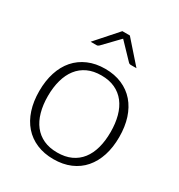

<svg xmlns="http://www.w3.org/2000/svg" viewBox="-170 -823 880 943"><g transform="rotate(30 270.5 -351.0)"><path d="M270.5 -505.5Q324 -505.5 366.2 -487.2Q408.5 -469 437.5 -435.5Q466.5 -402 481.8 -354.8Q497 -307.5 497 -249Q497 -190.5 481.8 -143.5Q466.5 -96.5 437.5 -63Q408.5 -29.5 366.2 -11.5Q324 6.5 270.5 6.5Q217 6.5 174.8 -11.5Q132.5 -29.5 103.2 -63Q74 -96.5 58.8 -143.5Q43.5 -190.5 43.5 -249Q43.5 -307.5 58.8 -354.8Q74 -402 103.2 -435.5Q132.5 -469 174.8 -487.2Q217 -505.5 270.5 -505.5ZM270.5 -31Q315 -31 348.2 -46.2Q381.5 -61.5 403.8 -90Q426 -118.5 437 -158.8Q448 -199 448 -249Q448 -298.5 437 -339Q426 -379.5 403.8 -408.2Q381.5 -437 348.2 -452.5Q315 -468 270.5 -468Q226 -468 192.8 -452.5Q159.5 -437 137.2 -408.2Q115 -379.5 103.8 -339Q92.5 -298.5 92.5 -249Q92.5 -199 103.8 -158.8Q115 -118.5 137.2 -90Q159.5 -61.5 192.8 -46.2Q226 -31 270.5 -31ZM401 -584.5H368.5Q360.5 -584.5 355 -590.5L277 -672Q274 -674 271.5 -677.5Q270.5 -675.5 269 -674.2Q267.5 -673 266.5 -672L188 -590.5Q185.5 -588 182 -586.2Q178.5 -584.5 174.5 -584.5H141L250 -707.5H292.5Z"/></g></svg>

Font: o
Style: Regular
Weight: 300
Designer: Lukasz Dziedzic
Foundry: Lukasz Dziedzic
Version: Version 1.104; Western+Polish opensource; ttfautohint (v1.8.